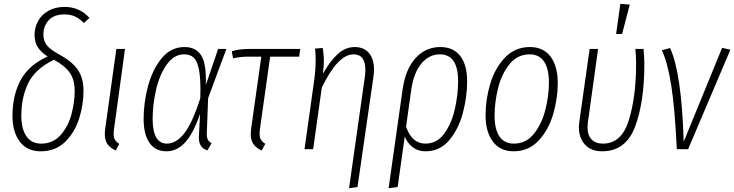

<svg xmlns="http://www.w3.org/2000/svg" viewBox="-20 -777 3824 1000"><path d="M446 -684 417 -657Q395 -680 371 -691Q347 -702 317 -702Q261 -702 233.5 -671.5Q206 -641 206 -597Q206 -565 223.5 -542Q241 -519 289 -493Q355 -457 385 -414Q415 -371 415 -304Q415 -233 392.5 -160.5Q370 -88 319.5 -38.5Q269 11 192 11Q122 11 83.5 -39Q45 -89 45 -174Q45 -279 86.5 -358Q128 -437 228 -483Q192 -506 176 -532.5Q160 -559 160 -595Q160 -633 178 -666.5Q196 -700 231.5 -720.5Q267 -741 317 -741Q394 -741 446 -684ZM91 -174Q91 -106 117.5 -67.5Q144 -29 194 -29Q256 -29 295.5 -73.5Q335 -118 352 -181Q369 -244 369 -304Q369 -361 344 -397.5Q319 -434 261 -466Q163 -418 127 -344Q91 -270 91 -174Z M574 -106Q572 -96 572 -79Q572 -60 579 -48.5Q586 -37 601 -28L583 7Q553 -7 539.5 -26.5Q526 -46 526 -77Q526 -96 528 -107L586 -522H631Z M1052 -334 1116 -522H1159L1064 -266L1057 -81Q1057 -59 1063 -48.5Q1069 -38 1082 -32L1061 6Q1012 -7 1016 -69L1022 -184Q988 -84 945.5 -36.5Q903 11 846 11Q790 11 759 -32.5Q728 -76 728 -158Q728 -242 751 -328.5Q774 -415 822 -473.5Q870 -532 941 -532Q1001 -532 1028.5 -487.5Q1056 -443 1052 -334ZM775 -158Q775 -29 850 -29Q897 -29 939 -81.5Q981 -134 1023 -265L1024 -307Q1024 -380 1015 -420.5Q1006 -461 988 -477.5Q970 -494 939 -494Q886 -494 848.5 -441Q811 -388 793 -310Q775 -232 775 -158Z M1334 -106Q1332 -96 1332 -80Q1332 -61 1339 -49.5Q1346 -38 1362 -28L1343 7Q1313 -7 1299.5 -27Q1286 -47 1286 -79Q1286 -87 1288 -107L1341 -482H1275Q1231 -482 1194 -473L1187 -510Q1224 -522 1280 -522H1544L1538 -482H1387Z M1880 -375Q1883 -396 1883 -413Q1883 -494 1821 -494Q1740 -494 1656 -321L1611 0H1566L1616 -356Q1624 -413 1624 -462Q1624 -497 1621 -524L1661 -527Q1667 -485 1667 -463Q1667 -441 1662 -393Q1700 -460 1739.5 -496Q1779 -532 1828 -532Q1875 -532 1901.5 -501Q1928 -470 1928 -414Q1928 -397 1925 -377L1842 197L1798 203Z M2413 -354Q2413 -272 2390.5 -188Q2368 -104 2319.5 -46.5Q2271 11 2196 11Q2158 11 2130.5 -9.5Q2103 -30 2088 -65L2051 197L2004 203L2077 -312Q2092 -417 2144.5 -474.5Q2197 -532 2273 -532Q2341 -532 2377 -485.5Q2413 -439 2413 -354ZM2366 -354Q2366 -494 2271 -494Q2214 -494 2173.5 -444.5Q2133 -395 2121 -303L2095 -117Q2125 -29 2196 -29Q2256 -29 2294 -81.5Q2332 -134 2349 -209Q2366 -284 2366 -354Z M2509 -178Q2509 -258 2533 -339.5Q2557 -421 2609.5 -476.5Q2662 -532 2740 -532Q2810 -532 2847.5 -482Q2885 -432 2885 -344Q2885 -264 2861 -182Q2837 -100 2785 -44.5Q2733 11 2655 11Q2585 11 2547 -39.5Q2509 -90 2509 -178ZM2839 -347Q2839 -419 2813.5 -456.5Q2788 -494 2739 -494Q2675 -494 2633.5 -442.5Q2592 -391 2574 -317.5Q2556 -244 2556 -175Q2556 -103 2581.5 -66Q2607 -29 2656 -29Q2720 -29 2761 -80.5Q2802 -132 2820.5 -205.5Q2839 -279 2839 -347Z M3336 -444Q3336 -247 3288 -118Q3240 11 3116 11Q3058 11 3026.5 -24Q2995 -59 2995 -115Q2995 -123 2997 -141L3051 -522H3095L3042 -140Q3040 -122 3040 -114Q3040 -73 3061 -51Q3082 -29 3120 -29Q3218 -29 3255.5 -152Q3293 -275 3293 -444Q3293 -487 3289 -522H3332Q3336 -468 3336 -444ZM3211 -757 3260 -753 3220 -600H3189Z M3541 -39 3741 -528 3784 -518 3564 0H3505Q3495 -212 3476 -332.5Q3457 -453 3427 -515L3470 -527Q3530 -397 3541 -39Z"/></svg>

Font: Fira Sans Extra Condensed ExtraLight
Style: Italic
Weight: 275
Width: 3
Italic angle: -8°
Designer: Carrois Corporate & Edenspiekermann AG
Foundry: Carrois Corporate GbR & Edenspiekermann AG
Version: Version 4.203